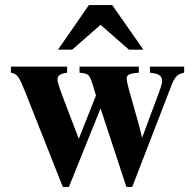

<svg xmlns="http://www.w3.org/2000/svg" viewBox="-20 -724 762 758"><path d="M707 -461H572V-437C609 -433 620 -425 620 -402C620 -389 605 -352 576 -274L541 -180C531 -222 527 -237 507 -307C487 -375 480 -403 480 -413C480 -429 490 -434 528 -437V-461H294V-437C333 -433 334 -432 353 -366C355 -359 357 -353 359 -347L291 -176L246 -294C219 -365 207 -396 207 -409C207 -426 217 -433 245 -437V-461H23V-437C49 -432 55 -422 80 -360L228 14H252L377 -296L479 14H502L657 -387C670 -421 681 -432 707 -437ZM546 -528 423 -704H331L209 -528H265L377 -626L489 -528Z"/></svg>

Font: XITS
Style: Bold
Weight: 700
Designer: MicroPress Inc., with final additions and corrections provided by Coen Hoffman, Elsevier (retired)
Version: Version 1.302